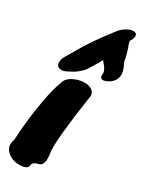

<svg xmlns="http://www.w3.org/2000/svg" viewBox="-182 -928 805 1091"><g transform="rotate(20 220.0 -382.5)"><path d="M142 -433Q155 -466 204 -478Q250 -490 290 -475Q331 -459 327 -423Q316 -388 299.5 -339Q283 -290 268 -238Q228 -108 222 -52Q222 36 188 42Q179 43 170 44Q146 47 139 64Q135 92 86 86Q37 80 8 46Q-25 8 4 -40Q30 -162 82 -303Q116 -393 142 -433ZM345 -543Q345 -554 350 -572Q348 -592 339.5 -607Q331 -622 323 -637Q276 -579 252 -555Q212 -523 170 -512Q124 -494 102 -510Q91 -518 91 -533.5Q91 -549 106 -573Q194 -678 234 -718Q274 -758 296.5 -778.5Q319 -799 336.5 -815.5Q354 -832 375 -841Q428 -864 448 -840Q454 -818 428 -792V-777Q439 -729 439 -669Q443 -654 447.5 -636Q452 -618 450 -600Q445 -556 399 -536Q380 -529 365.5 -529Q351 -529 345 -543Z"/></g></svg>

Font: Knewave
Style: Regular
Weight: 400
Designer: Tyler Finck
Foundry: Tyler Finck
Version: Version 1.001